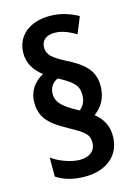

<svg xmlns="http://www.w3.org/2000/svg" viewBox="-115 -824 625 876"><g transform="rotate(-15 197.5 -386.0)"><path d="M39 -398C39 -329 71 -292 160 -244C230 -205 248 -192 248 -153C248 -115 220 -91 173 -91C133 -91 77 -111 42 -137V-47C78 -23 123 -11 176 -11C280 -11 346 -68 346 -158C346 -203 329 -239 290 -271C329 -299 351 -340 351 -393C351 -465 310 -504 225 -546C175 -573 147 -591 147 -628C147 -661 170 -681 211 -681C240 -681 273 -670 310 -647L342 -725C297 -749 257 -761 207 -761C116 -761 49 -711 49 -627C49 -582 70 -544 111 -513C65 -488 39 -448 39 -398ZM130 -412C130 -441 143 -465 171 -476C242 -438 260 -417 260 -375C260 -347 250 -325 230 -309L198 -327C155 -353 130 -376 130 -412Z"/></g></svg>

Font: Noto Sans Armenian ExtraCondensed SemiBold
Style: Regular
Weight: 600
Width: 2
Designer: Monotype Design Team
Foundry: Monotype Imaging Inc.
Version: Version 2.008